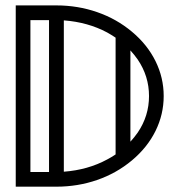

<svg xmlns="http://www.w3.org/2000/svg" viewBox="-20 -701 674 721"><path d="M164.1 -55.2V-625.5H94.2V-55.2ZM469.7 -168.9Q484.4 -185.1 497.1 -203.1Q539.6 -265.6 539.6 -340.3Q539.6 -415 497.1 -477.5Q484.4 -495.6 469.7 -511.7ZM414.1 -559.6Q398.9 -569.8 382.3 -579.1Q310.1 -617.7 219.7 -624.5V-56.2Q310.1 -63 382.3 -102.1Q398.9 -110.8 414.1 -121.1ZM191.9 0H39.1V-680.7H191.9Q272 -680.7 344.7 -655.5Q417.5 -630.4 475.3 -582Q533.2 -533.7 564 -471.4Q594.7 -409.2 594.7 -340.3Q594.7 -271.5 564 -209.2Q533.2 -147 475.3 -98.6Q417.5 -50.3 344.7 -25.1Q272 0 191.9 0Z"/></svg>

Font: X Company
Style: Regular
Weight: 400
Designer: GGBotNet
Foundry: GGBotNet
Version: 0.90